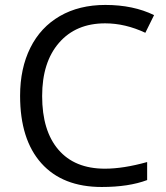

<svg xmlns="http://www.w3.org/2000/svg" viewBox="-20 -744 671 774"><path d="M403.8 -649.9Q286.1 -649.9 218 -571.5Q149.9 -493.2 149.9 -356.9Q149.9 -216.8 215.6 -140.4Q281.2 -64 402.8 -64Q477.5 -64 573.2 -90.8V-18.1Q499 9.8 390.1 9.8Q232.4 9.8 146.7 -85.9Q61 -181.6 61 -357.9Q61 -468.3 102.3 -551.3Q143.6 -634.3 221.4 -679.2Q299.3 -724.1 404.8 -724.1Q517.1 -724.1 601.1 -683.1L565.9 -611.8Q484.9 -649.9 403.8 -649.9Z"/></svg>

Font: f0_25643 
Style: Regular
Weight: 400
Foundry: Ascender Corporation
Version: Version 1.10